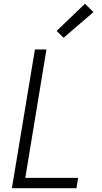

<svg xmlns="http://www.w3.org/2000/svg" viewBox="-20 -997 540 1017"><path d="M43 0 165 -735H226L114 -55H394L385 0ZM317 -797 280 -833 430 -977 475 -933Z"/></svg>

Font: Iosevka SS04 Light Oblique
Style: Regular
Weight: 300
Italic angle: -9°
Monospace: yes
Designer: Belleve Invis
Foundry: Belleve Invis
Version: Version 19.0.0; ttfautohint (v1.8.4)